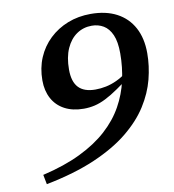

<svg xmlns="http://www.w3.org/2000/svg" viewBox="-80 -759 772 854"><g transform="rotate(-10 305.5 -332.0)"><path d="M63 23.5 54.5 -20Q153.5 -43 226.5 -78.5Q299.5 -114 349.5 -159.5Q399.5 -205 429.2 -258.5Q459 -312 472.2 -371.2Q485.5 -430.5 485.5 -493Q485.5 -545.5 471.8 -576.8Q458 -608 434.5 -622Q411 -636 381.5 -636Q343.5 -636 313.5 -615.5Q283.5 -595 266 -556Q248.5 -517 248.5 -461Q248.5 -406 273.5 -379.8Q298.5 -353.5 349.5 -353.5Q373.5 -353.5 397.5 -358.5Q421.5 -363.5 446 -374.8Q470.5 -386 495 -405L520.5 -395.5Q476 -361.5 443 -338.8Q410 -316 383.5 -302.8Q357 -289.5 333 -284Q309 -278.5 284 -278.5Q233.5 -278.5 197.5 -297.8Q161.5 -317 142.5 -352.2Q123.5 -387.5 123.5 -434Q123.5 -490 143.2 -536.5Q163 -583 198.8 -617Q234.5 -651 282.2 -669.8Q330 -688.5 386 -688.5Q454.5 -688.5 503.2 -662.8Q552 -637 578 -588.8Q604 -540.5 604 -473Q604 -415.5 588.8 -356Q573.5 -296.5 537.5 -239.8Q501.5 -183 439.5 -132.5Q377.5 -82 285 -42Q192.5 -2 63 23.5Z"/></g></svg>

Font: Newsreader 16pt 16pt SemiBold
Style: Italic
Weight: 600
Italic angle: -17°
Version: Version 1.003